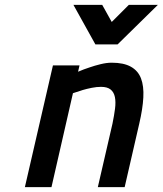

<svg xmlns="http://www.w3.org/2000/svg" viewBox="-20 -767 667 787"><path d="M82 0 197 -499H306L300 -473Q323 -483 348 -491Q368 -498 392.5 -504Q417 -510 438 -510Q487 -510 516.5 -493.5Q546 -477 558 -445.5Q570 -414 567.5 -367.5Q565 -321 551 -261L491 0H381L441 -260Q448 -294 451.5 -321.5Q455 -349 451 -369Q447 -389 433.5 -400Q420 -411 394 -411Q376 -411 356 -407Q336 -403 319 -398Q299 -392 279 -385L191 0ZM281 -747H399L438 -677L508 -747H627L462 -585H371Z"/></svg>

Font: Panefresco 750wt
Style: Italic
Weight: 750
Foundry: Campivisivi & Chank Co
Version: Version 1.000